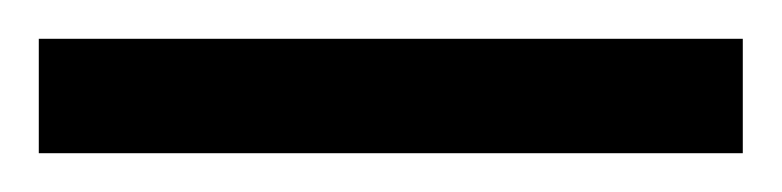

<svg xmlns="http://www.w3.org/2000/svg" viewBox="-24 -839 403 99"><path d="M-4 -760H359V-819H-4Z"/></svg>

Font: Noto Serif Armenian ExtraCondensed Light
Style: Regular
Weight: 300
Width: 2
Designer: Monotype Design Team
Foundry: Monotype Imaging Inc.
Version: Version 2.008